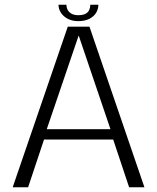

<svg xmlns="http://www.w3.org/2000/svg" viewBox="-20 -789 663 809"><path d="M33.5 0H98.5L165.5 -201H457L524 0H588.5L357 -676.5H265.5ZM177 -244.5 311 -638H312L445.5 -244.5ZM310 -700Q338 -700 356.8 -709.8Q375.5 -719.5 385 -735.2Q394.5 -751 394.5 -769H360.5Q360.5 -757.5 356 -747.2Q351.5 -737 340.5 -731Q329.5 -725 310 -725Q292.5 -725 281.5 -731.2Q270.5 -737.5 265.2 -747.2Q260 -757 260 -769H226.5Q226.5 -751 236.8 -735.2Q247 -719.5 265.5 -709.8Q284 -700 310 -700Z"/></svg>

Font: Anybody Light
Style: Regular
Weight: 300
Designer: Tyler Finck
Foundry: Etcetera Type Company
Version: Version 1.111; ttfautohint (v1.8.4)